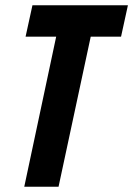

<svg xmlns="http://www.w3.org/2000/svg" viewBox="-20 -708 505 728"><path d="M72 0 193 -569H77L103 -688H465L439 -569H324L202 0Z"/></svg>

Font: Saira Condensed
Style: Bold Italic
Weight: 700
Width: 3
Italic angle: -12°
Designer: Hector Gatti with collaboration of the Omnibus-Type team
Foundry: Omnibus-Type
Version: Version 1.101